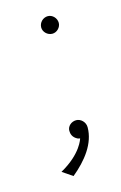

<svg xmlns="http://www.w3.org/2000/svg" viewBox="-71 -336 286 454"><g transform="rotate(-15 71.5 -108.5)"><path d="M92 -256C103 -256 113 -266 113 -277C113 -289 103 -299 92 -299C80 -299 70 -289 70 -277C70 -266 80 -256 92 -256ZM53 82C87 54 115 19 115 -21C115 -34 104 -44 93 -44C81 -44 71 -35 71 -24C71 -17 73 -7 86 -1L91 0C91 0 82 35 28 65Z"/></g></svg>

Font: Advent Pro
Style: ExtraLight
Weight: 250
Designer: Andreas Kalpakidis
Foundry: Andreas Kalpakidis
Version: Version 2.002 2007